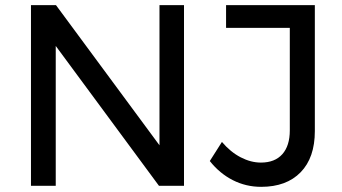

<svg xmlns="http://www.w3.org/2000/svg" viewBox="-20 -720 1324 744"><path d="M598 -700H693V0H596L196 -542V0H100V-700H197L598 -157ZM992 4Q933 4 882 -22Q831 -48 793 -96L840 -170Q873 -131 912.5 -110.5Q952 -90 991 -90Q1045 -90 1074 -122.5Q1103 -155 1103 -215V-612H856V-700H1200V-212Q1200 -109 1145 -52.5Q1090 4 992 4Z"/></svg>

Font: Montserrat
Style: Regular
Weight: 400
Designer: Julieta Ulanovsky
Foundry: Julieta Ulanovsky
Version: Version 6.001